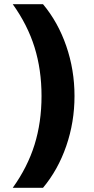

<svg xmlns="http://www.w3.org/2000/svg" viewBox="-20 -790 452 920"><path d="M186 110H41Q112 11 145.5 -96.5Q179 -204 179 -330Q179 -456 145.5 -563.5Q112 -671 41 -770H186Q258 -684 297.5 -569.5Q337 -455 337 -330Q337 -205 297.5 -90.5Q258 24 186 110Z"/></svg>

Font: M PLUS 1 Thin ExtraBold
Style: Regular
Weight: 800
Version: Version 1.001